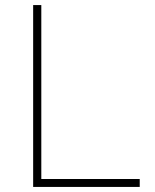

<svg xmlns="http://www.w3.org/2000/svg" viewBox="-20 -733 606 753"><path d="M110 0Q110 -61 110 -117Q110 -173 110 -238V-475Q110 -540.5 110 -596.5Q110 -652.5 110 -713H142Q142 -652.5 142 -596.5Q142 -540.5 142 -475V-242Q142 -177 142 -121Q142 -65 142 -4L126 -31H250Q311.5 -31 358.5 -31Q405.5 -31 445.8 -31Q486 -31 528 -31V0Z"/></svg>

Font: Commissioner Thin Thin
Style: Regular
Weight: 250
Version: Version 1.000